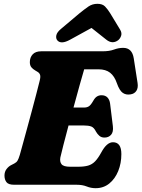

<svg xmlns="http://www.w3.org/2000/svg" viewBox="-20 -969 743 1007"><path d="M382 0H54.5Q24 0 13.8 -13.8Q3.5 -27.5 3.5 -48Q3.5 -68 14.2 -82.2Q25 -96.5 39.5 -103.5L55 -111.5Q66 -117 71.8 -126.2Q77.5 -135.5 84 -157Q89.5 -177.5 99.8 -214.2Q110 -251 122.2 -296Q134.5 -341 147 -387.5Q159.5 -434 170.2 -475.2Q181 -516.5 188 -545Q193.5 -566.5 190.2 -576.2Q187 -586 178 -591.5L164 -600Q152.5 -606.5 144.5 -616.2Q136.5 -626 136.5 -643Q136.5 -668 151.5 -684Q166.5 -700 196 -700H518Q553.5 -700 577.8 -709Q602 -718 626 -718Q673 -718 681.5 -663L701.5 -534Q705.5 -508 695.2 -492.5Q685 -477 664.5 -474Q641 -470 623.8 -482Q606.5 -494 593 -532.5Q580.5 -569.5 557.5 -587.5Q534.5 -605.5 496.5 -605.5H421.5Q413.5 -578.5 398 -523.5Q382.5 -468.5 365.5 -405H422Q436 -405 446.2 -411.5Q456.5 -418 469.5 -441Q478.5 -457 489 -463.2Q499.5 -469.5 512.5 -469.5Q532.5 -469.5 543.8 -457.5Q555 -445.5 557.5 -425L572 -307Q575.5 -276.5 562.5 -262Q549.5 -247.5 528 -247.5Q511.5 -247.5 501 -256.8Q490.5 -266 483.5 -278.5Q473 -300 458.8 -305.5Q444.5 -311 418 -311H339.5Q324.5 -254 312.5 -208.2Q300.5 -162.5 296.5 -143Q292.5 -120.5 303 -107.5Q313.5 -94.5 348 -94.5H389.5Q421.5 -94.5 442.2 -100.5Q463 -106.5 478.8 -122.8Q494.5 -139 511.5 -170Q540 -223 572.5 -223Q616.5 -223 616.5 -161Q616.5 -112.5 600 -71.8Q583.5 -31 553.2 -6.5Q523 18 481.5 18Q457 18 434.8 9Q412.5 0 382 0ZM348 -761Q300 -734.5 280.5 -757.5Q272 -768 275.5 -784.2Q279 -800.5 300.5 -818L396 -898.5Q423 -920.5 443.8 -934.8Q464.5 -949 491 -949Q517.5 -949 531 -935Q544.5 -921 558.5 -898.5L610 -813.5Q620.5 -796 615.2 -781Q610 -766 599 -757.5Q569 -736 537.5 -761L460 -822.5Z"/></svg>

Font: Fraunces 72pt S100 Black
Style: Italic
Weight: 900
Italic angle: -16°
Version: Version 1.000; ttfautohint (v1.8.3)